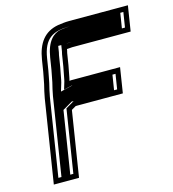

<svg xmlns="http://www.w3.org/2000/svg" viewBox="-108 -772 815 905"><g transform="rotate(-15 299.5 -319.0)"><path d="M255.3 -482 264.4 -539C264.8 -541.7 265.8 -545.7 267.3 -551L268.2 -557C277.5 -557 285.2 -559 294.5 -559H579.5L599 -682H312C292.2 -682 277 -679.6 257.2 -677C188.6 -664.7 153.7 -616.6 141.4 -539L132.3 -482C128.9 -460.3 124.6 -445.5 121.3 -425C116.5 -405.1 110.3 -380.7 107 -360L43 44H166L216.4 -274L238.5 -287H468.5L487.9 -410H247.9C245.9 -410 243.6 -409.7 240.8 -409C242.2 -413.7 243.2 -418 243.8 -422C247.1 -442.7 251.8 -459.3 255.3 -482ZM146.1 -424 146.3 -425C149.3 -443.6 153.6 -458.6 157.3 -482L166.4 -539C181.1 -632.1 224.9 -657 308.1 -657H570.1L558.5 -584H298.5C285.3 -584 277.5 -582 272.2 -582H247.2L242.5 -552.5C240.5 -545 240.1 -543.7 239.4 -539L230.3 -482C227 -461 222.4 -444.5 218.8 -422C218.4 -419.4 217.7 -416.2 216.6 -412.5L205.5 -375.7L243 -384.7C243.7 -384.9 244.3 -385 244.3 -385H459L447.4 -312H235L193.5 -287.6L145 19H72L132 -360C135.1 -379.2 141.2 -403.6 146.1 -424ZM147 -360 87 19H130L178 -284.1L225.4 -312H432.4L444 -385H248.7L189.1 -370.7L201.3 -411.2C202.5 -415.3 203.3 -418.9 203.8 -422C207.3 -443.9 211.9 -460.4 215.3 -482L224.4 -539C225 -543 225.6 -545.3 227.4 -552L232.2 -582H272.2C272.2 -582 278.8 -584 298.5 -584H543.5L555.1 -657H308.1C294 -657 284.4 -655.5 263.4 -652.8C227.1 -645.8 193.6 -615.9 181.4 -539L172.3 -482C168.7 -459.2 164.4 -444.3 161.3 -425L161.2 -424.3C156.3 -404.2 150.2 -379.8 147 -360Z"/></g></svg>

Font: Tape
Style: Regular
Weight: 500
Foundry: Cannot Into Space Fonts
Version: Version 0.97